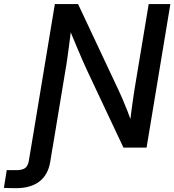

<svg xmlns="http://www.w3.org/2000/svg" viewBox="-131 -748 884 973"><path d="M-111.3 204.1 -96.7 113.8Q-88.4 114.3 -73.2 114.3Q-58.1 114.3 -48.8 114.3Q-17.1 114.3 -2.9 103Q11.2 91.8 15.1 66.9L36.6 -61.5H145.5L123.5 72.3Q112.8 137.7 68.8 171.6Q24.9 205.6 -49.8 205.6Q-68.8 205.6 -84.7 205.1Q-100.6 204.6 -111.3 204.1ZM26.4 0 147 -727.5H264.6L470.7 -289.1Q478.5 -272.9 490 -246.1Q501.5 -219.2 514.2 -187Q526.9 -154.8 538.6 -122.1L525.4 -103Q528.3 -134.3 533.2 -172.4Q538.1 -210.4 543.2 -244.9Q548.3 -279.3 551.3 -298.8L622.6 -727.5H732.4L611.8 0H494.6L310.1 -391.6Q300.3 -412.6 286.6 -443.8Q272.9 -475.1 255.4 -516.8Q237.8 -558.6 216.8 -609.9L232.9 -626.5Q226.1 -570.3 220 -524.7Q213.9 -479 209.2 -445.6Q204.6 -412.1 200.7 -392.6L135.7 0Z"/></svg>

Font: Inter 28pt Medium
Style: Italic
Weight: 500
Italic angle: -9.3988°
Designer: Rasmus Andersson
Foundry: rsms
Version: Version 4.001;git-66647c0bb